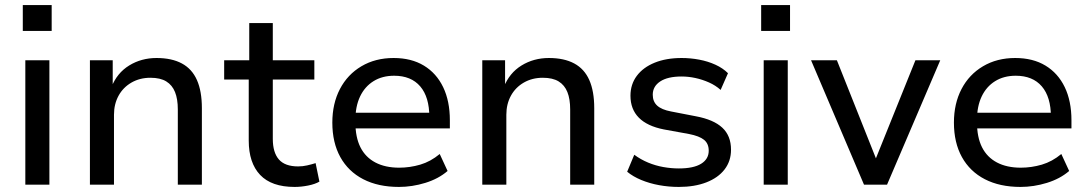

<svg xmlns="http://www.w3.org/2000/svg" viewBox="-20 -729 4298 758"><path d="M70 -607V-709H184V-607ZM80 0V-491H175V0Z M335 0V-491H425V-385H420Q442 -441 490 -470.5Q538 -500 598 -500Q658 -500 698 -478.5Q738 -457 757.5 -413Q777 -369 777 -302V0H682V-297Q682 -338 671 -365.5Q660 -393 636.5 -407.5Q613 -422 574 -422Q532 -422 499 -403Q466 -384 448 -351Q430 -318 430 -276V0Z M1143 9Q1052 9 1007 -38.5Q962 -86 962 -174V-415H865V-491H964V-638H1057V-491H1221V-415H1057V-181Q1057 -127 1081 -99.5Q1105 -72 1157 -72Q1175 -72 1192.5 -76Q1210 -80 1226 -85L1241 -12Q1224 -2 1196.5 3.5Q1169 9 1143 9Z M1555 9Q1473 9 1414 -21.5Q1355 -52 1323.5 -109Q1292 -166 1292 -245Q1292 -320 1322 -377.5Q1352 -435 1407 -467.5Q1462 -500 1534 -500Q1604 -500 1653.5 -470Q1703 -440 1729.5 -385Q1756 -330 1756 -254V-222H1365V-284H1692L1675 -267Q1675 -346 1639 -388Q1603 -430 1536 -430Q1489 -430 1454.5 -408.5Q1420 -387 1401.5 -348Q1383 -309 1383 -255V-247Q1383 -187 1403 -147.5Q1423 -108 1462 -87.5Q1501 -67 1556 -67Q1598 -67 1639 -79Q1680 -91 1716 -121L1747 -54Q1711 -23 1659 -7Q1607 9 1555 9Z M1884 0V-491H1974V-385H1969Q1991 -441 2039 -470.5Q2087 -500 2147 -500Q2207 -500 2247 -478.5Q2287 -457 2306.5 -413Q2326 -369 2326 -302V0H2231V-297Q2231 -338 2220 -365.5Q2209 -393 2185.5 -407.5Q2162 -422 2123 -422Q2081 -422 2048 -403Q2015 -384 1997 -351Q1979 -318 1979 -276V0Z M2660 9Q2620 9 2582 2Q2544 -5 2511.5 -18.5Q2479 -32 2456 -51L2484 -118Q2510 -99 2539 -87Q2568 -75 2599 -69.5Q2630 -64 2660 -64Q2718 -64 2748 -82.5Q2778 -101 2778 -134Q2778 -162 2759.5 -177Q2741 -192 2700 -200L2601 -218Q2535 -231 2502 -264.5Q2469 -298 2469 -351Q2469 -396 2494 -429.5Q2519 -463 2564.5 -481.5Q2610 -500 2671 -500Q2706 -500 2740.5 -493.5Q2775 -487 2804.5 -473.5Q2834 -460 2854 -440L2825 -374Q2805 -392 2779 -403.5Q2753 -415 2725.5 -421Q2698 -427 2671 -427Q2616 -427 2586.5 -407.5Q2557 -388 2557 -355Q2557 -328 2574.5 -312Q2592 -296 2629 -289L2727 -270Q2797 -257 2831.5 -225Q2866 -193 2866 -138Q2866 -93 2840.5 -60Q2815 -27 2768.5 -9Q2722 9 2660 9Z M2985 -607V-709H3099V-607ZM2995 0V-491H3090V0Z M3391 0 3182 -491H3284L3446 -84H3430L3594 -491H3692L3482 0Z M4009 9Q3927 9 3868 -21.5Q3809 -52 3777.5 -109Q3746 -166 3746 -245Q3746 -320 3776 -377.5Q3806 -435 3861 -467.5Q3916 -500 3988 -500Q4058 -500 4107.5 -470Q4157 -440 4183.5 -385Q4210 -330 4210 -254V-222H3819V-284H4146L4129 -267Q4129 -346 4093 -388Q4057 -430 3990 -430Q3943 -430 3908.5 -408.5Q3874 -387 3855.5 -348Q3837 -309 3837 -255V-247Q3837 -187 3857 -147.5Q3877 -108 3916 -87.5Q3955 -67 4010 -67Q4052 -67 4093 -79Q4134 -91 4170 -121L4201 -54Q4165 -23 4113 -7Q4061 9 4009 9Z"/></svg>

Font: Nunito Sans 12pt ExtraLight 10pt Medium
Style: Regular
Weight: 500
Version: Version 3.101;gftools[0.9.27]